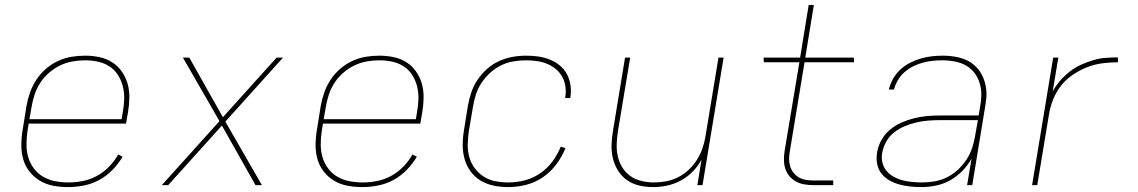

<svg xmlns="http://www.w3.org/2000/svg" viewBox="-20 -755 4640 783"><path d="M257 8Q227 8 197.5 2.5Q168 -3 143.5 -17.5Q119 -32 101 -54.5Q83 -77 75 -104.5Q67 -132 67 -162.5Q67 -193 72 -223L88 -323Q93 -351 102.5 -378Q112 -405 128 -429.5Q144 -454 167 -474Q190 -494 217 -506.5Q244 -519 272 -523.5Q300 -528 327 -528Q357 -528 385.5 -522Q414 -516 437.5 -501Q461 -486 477 -463Q493 -440 500.5 -413Q508 -386 507.5 -356Q507 -326 502 -297L494 -251H97L92 -220Q88 -193 88 -165.5Q88 -138 95.5 -113Q103 -88 118.5 -67.5Q134 -47 156.5 -34Q179 -21 205.5 -16Q232 -11 260 -11Q289 -11 318.5 -17Q348 -23 375 -37.5Q402 -52 424.5 -75Q447 -98 462 -125L480 -116Q463 -87 438.5 -62Q414 -37 384.5 -21Q355 -5 322 1.5Q289 8 257 8ZM476 -269 481 -300Q486 -326 486.5 -353Q487 -380 480.5 -404.5Q474 -429 460.5 -450Q447 -471 426 -484.5Q405 -498 379.5 -503.5Q354 -509 327 -509Q302 -509 276 -504.5Q250 -500 226 -488.5Q202 -477 181 -459Q160 -441 145 -418.5Q130 -396 121.5 -370.5Q113 -345 109 -320L100 -269Z M640 0 875 -261 726 -520H752L889 -277L1108 -520H1134L899 -259L1048 0H1022L885 -243L666 0Z M1457 8Q1427 8 1397.5 2.5Q1368 -3 1343.5 -17.5Q1319 -32 1301 -54.5Q1283 -77 1275 -104.5Q1267 -132 1267 -162.5Q1267 -193 1272 -223L1288 -323Q1293 -351 1302.5 -378Q1312 -405 1328 -429.5Q1344 -454 1367 -474Q1390 -494 1417 -506.5Q1444 -519 1472 -523.5Q1500 -528 1527 -528Q1557 -528 1585.5 -522Q1614 -516 1637.5 -501Q1661 -486 1677 -463Q1693 -440 1700.5 -413Q1708 -386 1707.5 -356Q1707 -326 1702 -297L1694 -251H1297L1292 -220Q1288 -193 1288 -165.5Q1288 -138 1295.5 -113Q1303 -88 1318.5 -67.5Q1334 -47 1356.5 -34Q1379 -21 1405.5 -16Q1432 -11 1460 -11Q1489 -11 1518.5 -17Q1548 -23 1575 -37.5Q1602 -52 1624.5 -75Q1647 -98 1662 -125L1680 -116Q1663 -87 1638.5 -62Q1614 -37 1584.5 -21Q1555 -5 1522 1.5Q1489 8 1457 8ZM1676 -269 1681 -300Q1686 -326 1686.5 -353Q1687 -380 1680.5 -404.5Q1674 -429 1660.5 -450Q1647 -471 1626 -484.5Q1605 -498 1579.5 -503.5Q1554 -509 1527 -509Q1502 -509 1476 -504.5Q1450 -500 1426 -488.5Q1402 -477 1381 -459Q1360 -441 1345 -418.5Q1330 -396 1321.5 -370.5Q1313 -345 1309 -320L1300 -269Z M2052 8Q2022 8 1993 2Q1964 -4 1940 -18.5Q1916 -33 1899.5 -55.5Q1883 -78 1875 -105.5Q1867 -133 1867 -163Q1867 -193 1872 -223L1888 -323Q1893 -351 1902 -378Q1911 -405 1927.5 -429.5Q1944 -454 1966.5 -474Q1989 -494 2015.5 -506Q2042 -518 2070 -523Q2098 -528 2126 -528Q2151 -528 2175.5 -524.5Q2200 -521 2222.5 -512Q2245 -503 2263 -488Q2281 -473 2292 -452.5Q2303 -432 2306.5 -407.5Q2310 -383 2306 -357L2305 -355H2284L2285 -357Q2289 -380 2286 -401.5Q2283 -423 2273 -441.5Q2263 -460 2246.5 -473.5Q2230 -487 2210.5 -495Q2191 -503 2169 -506Q2147 -509 2124 -509Q2099 -509 2073 -504.5Q2047 -500 2023.5 -488.5Q2000 -477 1979.5 -458.5Q1959 -440 1944 -417.5Q1929 -395 1921 -370Q1913 -345 1909 -320L1892 -220Q1888 -193 1887.5 -166Q1887 -139 1894 -114Q1901 -89 1916.5 -68.5Q1932 -48 1953 -34.5Q1974 -21 2000.5 -16Q2027 -11 2054 -11Q2087 -11 2120 -19.5Q2153 -28 2182.5 -48Q2212 -68 2233 -96.5Q2254 -125 2267 -157L2286 -151Q2272 -116 2248.5 -84.5Q2225 -53 2193 -31.5Q2161 -10 2124.5 -1Q2088 8 2052 8Z M2643 8Q2614 8 2586.5 1.5Q2559 -5 2537 -20.5Q2515 -36 2500.5 -59Q2486 -82 2479.5 -109Q2473 -136 2474 -165Q2475 -194 2480 -223L2529 -520H2550L2500 -220Q2496 -194 2495 -168Q2494 -142 2499.5 -117.5Q2505 -93 2518 -72Q2531 -51 2551 -37Q2571 -23 2596 -17Q2621 -11 2647 -11Q2671 -11 2696 -15.5Q2721 -20 2745 -32Q2769 -44 2788.5 -62.5Q2808 -81 2822 -103Q2836 -125 2844.5 -149.5Q2853 -174 2857 -199L2910 -520H2931L2845 0H2824L2841 -104Q2827 -78 2805 -55.5Q2783 -33 2756 -18.5Q2729 -4 2700 2Q2671 8 2643 8Z M3378 0H3298Q3279 0 3260.5 -3Q3242 -6 3226.5 -14.5Q3211 -23 3199.5 -36.5Q3188 -50 3182.5 -67.5Q3177 -85 3177 -103.5Q3177 -122 3180 -141L3240 -501H3095L3094 -520H3243L3278 -735H3299L3264 -520H3462L3463 -501H3261L3201 -138Q3198 -122 3198 -106.5Q3198 -91 3202.5 -76.5Q3207 -62 3216 -50.5Q3225 -39 3238 -31.5Q3251 -24 3266.5 -21.5Q3282 -19 3298 -19H3378Z M3737 8Q3714 8 3691 5.5Q3668 3 3646.5 -3Q3625 -9 3606 -20Q3587 -31 3574 -48Q3561 -65 3557 -87.5Q3553 -110 3557 -134Q3561 -159 3574.5 -183.5Q3588 -208 3609.5 -226Q3631 -244 3656 -255Q3681 -266 3707 -272.5Q3733 -279 3759 -281.5Q3785 -284 3811 -284H3971L3978 -326Q3980 -337 3981 -348Q3982 -359 3982 -369V-370Q3982 -401 3970.5 -429Q3959 -457 3937 -475.5Q3915 -494 3885.5 -501.5Q3856 -509 3824 -509Q3804 -509 3784 -507Q3764 -505 3743.5 -499.5Q3723 -494 3704 -484.5Q3685 -475 3669 -461Q3653 -447 3642 -428.5Q3631 -410 3626 -390H3605Q3610 -412 3622 -433.5Q3634 -455 3652 -471.5Q3670 -488 3691.5 -499Q3713 -510 3735.5 -516.5Q3758 -523 3780.5 -525.5Q3803 -528 3826 -528Q3861 -528 3894.5 -519.5Q3928 -511 3952.5 -490Q3977 -469 3990 -437.5Q4003 -406 4003 -372Q4003 -359 4001.5 -347Q4000 -335 3998 -323L3945 0H3924L3942 -108Q3927 -81 3904 -57.5Q3881 -34 3853.5 -19Q3826 -4 3796 2Q3766 8 3737 8ZM3741 -11Q3766 -11 3792 -15.5Q3818 -20 3842 -32Q3866 -44 3886.5 -63Q3907 -82 3922 -105Q3937 -128 3945 -153Q3953 -178 3957 -203L3968 -265H3811Q3788 -265 3764 -263Q3740 -261 3716.5 -255.5Q3693 -250 3670 -240.5Q3647 -231 3627 -215.5Q3607 -200 3594.5 -178Q3582 -156 3578 -133Q3574 -112 3578.5 -92.5Q3583 -73 3595 -58.5Q3607 -44 3624 -34.5Q3641 -25 3660 -20Q3679 -15 3699.5 -13Q3720 -11 3741 -11Z M4189 0 4275 -520H4296L4273 -382Q4286 -406 4304 -426.5Q4322 -447 4343 -463.5Q4364 -480 4388.5 -491Q4413 -502 4438 -509.5Q4463 -517 4488.5 -519Q4514 -521 4539 -521V-501Q4508 -501 4476.5 -497Q4445 -493 4415 -481.5Q4385 -470 4356.5 -451Q4328 -432 4307.5 -406Q4287 -380 4275 -350Q4263 -320 4258 -289L4210 0Z"/></svg>

Font: Iosevka Aile Thin
Style: Italic
Weight: 100
Italic angle: -9°
Designer: Belleve Invis
Foundry: Belleve Invis
Version: Version 31.1.0; ttfautohint (v1.8.4)